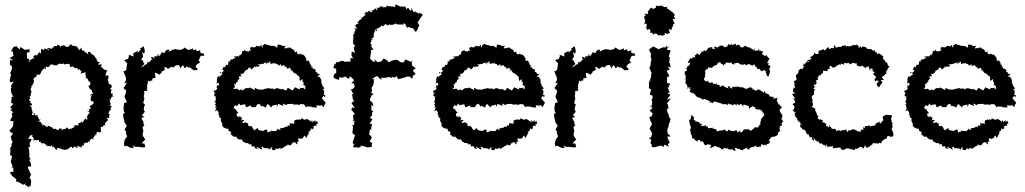

<svg xmlns="http://www.w3.org/2000/svg" viewBox="-20 -671 4699 880"><path d="M111 -388 114 -399 104 -404 103 -428 119 -436 115 -437 116 -445 102 -444 95 -442 73 -456 70 -444 55 -460 51 -458 42 -456 30 -435H39L42 -415L24 -405L41 -395H26L25 -376L34 -367L35 -356L29 -340L25 -335L31 -330L24 -303L28 -293L43 -298L30 -278L34 -267L30 -269V-254L35 -237L42 -228H34L31 -200L41 -195L27 -180L37 -169L26 -171L42 -153L34 -154L36 -134L35 -135L26 -118L42 -114C41 -107 40 -99 39 -92L23 -71L35 -60L40 -61L29 -43L33 -31L32 -29L38 -23L32 -8L34 -5L25 12L28 15L26 41H31L35 45L32 61L29 70L38 91L30 101L40 95L42 115L25 119L35 135L43 141L55 151L53 162L59 161L77 170L86 176L100 169L94 176L105 182L115 189L114 178L120 184L123 160L119 145L114 149L124 124L121 127C117 118 112 108 108 99V92H123L121 76L112 60L121 61L114 47L115 40L113 12L109 6L118 1L115 -15L124 -28L123 -35L109 -34L119 -51H126C121 -59 117 -57 129 -50C134 -61 121 -44 133 -52C123 -42 123 -53 134 -39V-25C138 -34 141 -25 159 -30C157 -20 158 -18 167 -23C169 -11 162 -15 175 -16C177 -6 163 -7 178 -16C178 -11 176 -15 187 -13C183 -13 191 -8 196 -1C201 -5 209 3 213 -2C214 3 211 -7 222 -4C212 -4 227 14 223 -1C226 2 229 2 238 18C235 18 249 6 237 12C253 1 246 12 257 9C270 18 272 20 263 11C279 20 281 15 290 9C275 9 285 4 286 16C298 8 300 4 307 0C308 8 311 1 310 7C315 10 316 6 322 -1C322 2 334 11 337 6C321 -1 333 6 339 -4C341 7 339 -6 356 7C349 -14 361 4 364 -7C360 -2 370 -15 363 -12C358 -15 368 -11 376 -19C383 -13 372 -10 387 -23C391 -17 390 -15 388 -16C386 -27 399 -24 389 -24C404 -40 394 -36 411 -32C401 -40 416 -51 404 -38C421 -55 418 -47 412 -59C429 -45 415 -48 425 -66C435 -66 440 -68 432 -57C440 -67 442 -68 445 -70C440 -66 444 -88 440 -87C446 -88 445 -87 442 -91C459 -83 448 -104 463 -95C459 -107 456 -110 461 -102C462 -103 468 -120 462 -109C476 -119 479 -123 468 -129C480 -134 484 -124 479 -143C481 -142 478 -148 483 -141C485 -153 471 -147 478 -153C486 -169 482 -171 488 -164C493 -174 483 -168 485 -171C492 -184 496 -190 480 -185C495 -194 481 -205 483 -207C488 -212 489 -201 481 -218C494 -210 482 -227 501 -231C499 -226 493 -222 496 -238C498 -233 498 -235 496 -243C491 -241 483 -241 493 -262C499 -258 491 -256 483 -264C495 -266 487 -274 495 -274C490 -276 487 -284 492 -289C484 -277 475 -287 477 -303C480 -305 471 -293 475 -312C477 -303 479 -316 476 -320C477 -322 484 -319 473 -326C466 -323 461 -327 460 -323C468 -326 464 -346 474 -348C459 -351 455 -352 463 -354C463 -354 452 -354 465 -349C459 -349 454 -356 441 -367C451 -373 444 -378 440 -374C451 -366 445 -383 430 -373C429 -383 439 -381 437 -387C427 -382 424 -397 420 -400C427 -394 428 -399 419 -404C422 -405 410 -412 414 -417C413 -408 412 -421 398 -423C407 -423 392 -422 394 -420C406 -421 392 -434 390 -434C387 -431 380 -439 385 -422C372 -425 386 -431 366 -431C374 -434 362 -440 360 -441C367 -437 351 -435 354 -454C344 -439 354 -457 343 -441C341 -443 341 -444 331 -461C324 -447 333 -458 333 -452C325 -466 314 -458 309 -463C316 -466 301 -468 295 -466C303 -468 294 -459 301 -467C297 -451 278 -456 274 -462C272 -469 273 -456 280 -465C270 -459 259 -467 257 -453C254 -469 244 -462 239 -470C244 -467 246 -455 231 -461C234 -457 226 -466 223 -448C225 -451 211 -461 220 -450C215 -445 213 -449 199 -452C192 -441 207 -454 202 -439C199 -449 189 -446 184 -449C179 -439 184 -441 168 -447C167 -434 167 -430 169 -431C170 -426 164 -425 164 -429C163 -437 154 -424 149 -416C146 -419 140 -425 145 -412C140 -427 135 -412 135 -412C140 -415 124 -416 139 -403C125 -405 129 -401 117 -394C115 -392 107 -399 107 -399C113 -397 106 -391 121 -390ZM116 -225C119 -232 124 -236 121 -244C121 -244 126 -251 124 -247C125 -259 125 -244 122 -258C128 -255 111 -260 126 -270C118 -272 126 -276 116 -272C132 -275 131 -292 132 -290C132 -290 138 -284 134 -304C140 -295 130 -308 136 -296C130 -313 134 -315 136 -303C131 -322 150 -314 147 -324C140 -318 152 -318 147 -330C160 -336 150 -335 149 -328C164 -327 166 -331 171 -348C169 -343 173 -338 172 -339C168 -353 181 -349 183 -361C184 -362 181 -357 191 -353C189 -369 183 -367 200 -363C198 -372 203 -355 210 -374C202 -362 215 -367 208 -365C205 -371 212 -379 224 -374C233 -367 223 -368 224 -375C242 -368 233 -370 252 -379C255 -382 256 -374 271 -380C271 -380 276 -375 276 -377C275 -370 283 -381 285 -378C293 -379 302 -379 302 -368C292 -366 299 -377 301 -363C318 -369 312 -367 325 -358C327 -366 318 -373 326 -357C336 -367 338 -349 338 -349C333 -350 340 -346 344 -357C339 -356 355 -343 350 -346C360 -337 350 -345 350 -334C354 -333 367 -340 373 -340C366 -325 380 -320 374 -320C366 -315 384 -308 375 -321C381 -306 377 -306 385 -316C376 -309 391 -293 389 -297C385 -290 388 -292 391 -298C399 -286 391 -276 385 -279C388 -268 393 -265 392 -261C394 -261 399 -266 402 -251C406 -248 394 -258 409 -241C407 -244 395 -240 394 -231C408 -240 401 -230 393 -224C412 -228 393 -226 397 -220C394 -217 394 -205 409 -206V-197C396 -183 390 -191 392 -179C404 -178 396 -189 395 -172C384 -173 384 -167 388 -174C392 -161 384 -150 381 -166C395 -151 387 -156 390 -147C386 -152 384 -151 378 -132C372 -137 373 -143 382 -127C374 -121 377 -117 373 -130C359 -115 367 -117 356 -108C361 -113 349 -110 351 -118C357 -109 358 -114 336 -104C347 -94 347 -103 340 -100C343 -90 323 -103 321 -94C330 -83 323 -86 321 -97C323 -83 305 -83 311 -83C308 -79 299 -84 298 -78C298 -78 285 -85 290 -87C289 -88 282 -85 281 -80C264 -82 271 -73 262 -74C270 -83 253 -84 249 -80C249 -83 254 -69 235 -79V-84C234 -81 230 -74 217 -88C226 -88 222 -80 206 -94C200 -93 195 -91 192 -100C204 -89 197 -87 194 -89C180 -100 181 -101 175 -94C170 -101 185 -109 171 -101C169 -117 161 -110 156 -116C171 -117 152 -120 168 -125C156 -113 162 -133 148 -138C158 -127 153 -123 152 -144C148 -143 143 -136 132 -152C145 -153 147 -141 126 -144C130 -161 133 -155 125 -164C123 -164 133 -167 125 -161C135 -167 120 -168 126 -169C126 -182 119 -189 112 -186C118 -191 128 -183 127 -195C111 -202 123 -202 120 -210C117 -200 108 -221 118 -217C122 -227 118 -217 107 -233Z M903 -425C904 -436 900 -426 898 -429C898 -429 899 -437 897 -441C887 -436 878 -432 880 -445C877 -446 870 -441 864 -440C873 -434 863 -443 862 -451C854 -445 864 -434 860 -445C858 -444 847 -448 851 -444C840 -439 829 -446 844 -441C824 -455 819 -456 823 -451C818 -441 815 -448 801 -441C797 -446 805 -440 797 -444C780 -443 781 -453 777 -439C783 -448 775 -437 776 -445C767 -442 764 -439 752 -433C759 -450 758 -441 757 -443C740 -446 736 -432 736 -432C734 -426 737 -430 718 -429C721 -423 715 -435 727 -431C709 -424 721 -417 708 -415C697 -427 695 -414 710 -426C699 -411 687 -408 700 -408C690 -418 682 -414 690 -399C680 -414 671 -412 674 -406C666 -402 680 -404 678 -399C668 -395 673 -391 659 -384C656 -394 653 -382 655 -376C652 -372 645 -383 655 -376C646 -378 637 -370 645 -367C638 -375 643 -366 627 -363L642 -378L635 -389L638 -391L627 -397L636 -412L631 -432L641 -425L644 -437L639 -459L620 -447L627 -446L611 -428L612 -438L591 -427L592 -412L570 -420L571 -412L566 -401L550 -396L549 -395L563 -381L559 -356V-352L552 -345H545L555 -321L558 -311L557 -303L550 -289L562 -292L546 -267L560 -254L558 -253L555 -238L551 -232L552 -224L558 -211L562 -204L548 -197V-187L546 -178L548 -157L554 -153L544 -149L546 -129L551 -114L548 -115L560 -96L562 -95L557 -88L551 -76L558 -69L557 -60L563 -46L552 -31L548 -13L550 -2L548 0L560 -3L577 6L594 8L587 -5L599 2H616L633 5L646 3L642 -13L629 -14L646 -32L639 -41L632 -56L634 -55L637 -72L633 -88L642 -97L638 -102L637 -113L628 -129L642 -138L632 -140L633 -146L644 -159L639 -167L640 -180L645 -193C646 -190 634 -198 637 -202C642 -214 640 -218 635 -206C642 -212 642 -221 642 -222C637 -226 640 -228 640 -228C636 -234 646 -244 640 -254C655 -252 648 -259 657 -250C647 -257 660 -256 654 -262C644 -262 661 -265 654 -271C657 -289 651 -288 653 -281C659 -287 655 -286 659 -301C670 -296 674 -296 668 -302C682 -300 678 -303 678 -310C674 -312 683 -311 689 -314C695 -308 692 -326 693 -316C692 -316 692 -323 690 -337C694 -338 702 -334 713 -328C711 -338 717 -333 718 -333C724 -349 724 -348 717 -340C718 -346 731 -342 740 -358C733 -343 736 -362 732 -364C743 -364 747 -359 750 -354C753 -357 752 -357 770 -368C760 -357 770 -370 781 -358C769 -369 781 -362 775 -357C780 -375 793 -372 806 -373C794 -372 807 -364 809 -356C810 -373 821 -371 821 -371C823 -353 834 -359 834 -368C848 -355 850 -367 844 -359C851 -367 851 -357 855 -360C864 -349 852 -360 868 -350C865 -342 868 -353 858 -346L866 -349L884 -350L886 -355L876 -365L882 -376L898 -385L890 -393L900 -415L917 -416L912 -428Z M1465 -187 1473 -200 1455 -221 1463 -232C1471 -226 1456 -222 1472 -230C1472 -230 1474 -235 1464 -236C1468 -258 1465 -256 1455 -265C1466 -257 1456 -265 1466 -264C1468 -267 1465 -269 1456 -281C1460 -270 1457 -274 1456 -289C1451 -283 1457 -296 1446 -294C1460 -288 1449 -305 1452 -311C1452 -311 1452 -307 1444 -316C1455 -324 1452 -318 1434 -319C1445 -332 1444 -326 1447 -333C1430 -328 1443 -337 1425 -343C1437 -349 1426 -341 1423 -344C1429 -342 1427 -351 1426 -352C1416 -359 1413 -354 1411 -362C1421 -374 1416 -366 1406 -362C1409 -376 1407 -371 1399 -378C1394 -389 1401 -378 1402 -377C1404 -385 1390 -392 1397 -393H1386C1376 -394 1385 -399 1385 -399C1385 -400 1376 -419 1370 -419C1374 -420 1362 -424 1365 -419C1362 -423 1348 -431 1356 -422C1347 -424 1341 -418 1341 -436C1342 -439 1347 -437 1333 -431C1327 -439 1323 -441 1337 -439C1320 -438 1319 -435 1328 -435C1325 -453 1318 -439 1311 -455C1313 -451 1311 -453 1301 -453C1302 -448 1295 -449 1297 -452C1280 -446 1280 -449 1290 -461C1268 -458 1270 -464 1270 -464C1262 -465 1269 -465 1256 -467C1251 -468 1251 -455 1251 -453C1248 -455 1241 -451 1247 -455C1228 -467 1228 -456 1219 -463C1218 -457 1218 -462 1211 -461C1222 -463 1217 -459 1215 -464C1198 -464 1205 -469 1188 -470C1200 -461 1180 -470 1184 -457C1184 -451 1177 -452 1179 -468C1167 -450 1171 -463 1167 -459C1153 -462 1154 -462 1154 -458C1157 -461 1146 -449 1135 -456C1133 -450 1127 -458 1137 -456C1123 -454 1123 -448 1131 -440C1112 -439 1124 -433 1118 -434C1110 -441 1101 -430 1104 -445C1103 -444 1095 -434 1096 -437C1083 -439 1095 -428 1088 -429C1090 -421 1083 -422 1081 -416C1085 -431 1080 -417 1071 -410C1071 -422 1065 -406 1054 -414C1050 -410 1051 -417 1061 -403C1057 -407 1048 -401 1047 -398C1049 -401 1044 -399 1033 -396C1043 -387 1025 -386 1028 -395C1028 -390 1027 -379 1024 -373C1024 -373 1031 -369 1017 -375C1014 -370 1013 -368 1010 -359C1010 -369 1004 -368 999 -352C1000 -363 996 -345 1007 -350C1000 -336 994 -336 987 -335C986 -346 998 -338 1000 -324C1000 -334 985 -321 984 -316C990 -322 989 -310 981 -323C973 -314 973 -305 975 -297C978 -311 974 -292 971 -286C981 -296 985 -291 983 -280C981 -274 967 -289 977 -268C967 -277 969 -274 975 -266C976 -264 978 -262 960 -254C958 -247 973 -240 962 -240C961 -249 962 -237 962 -237C959 -225 970 -228 973 -233C963 -221 972 -224 968 -212C964 -204 977 -212 962 -204C971 -199 973 -197 963 -192C975 -190 965 -188 968 -176C970 -179 980 -185 969 -173C973 -178 964 -161 966 -160C971 -167 977 -169 981 -156C986 -162 975 -143 988 -150C982 -149 975 -140 985 -144C983 -127 991 -135 995 -125C994 -129 990 -118 992 -129C990 -118 997 -105 1000 -104C996 -104 1008 -99 1000 -102C997 -106 998 -91 1000 -94C1001 -87 1015 -80 1016 -86C1010 -91 1025 -85 1010 -79C1029 -86 1019 -76 1027 -82C1024 -68 1036 -67 1039 -68C1035 -60 1040 -61 1047 -64C1043 -65 1035 -58 1038 -54C1048 -53 1043 -41 1061 -45C1066 -45 1066 -38 1063 -38C1064 -45 1064 -39 1070 -37C1067 -28 1070 -39 1082 -29C1078 -32 1074 -30 1089 -32C1090 -25 1098 -20 1091 -18C1100 -24 1096 -21 1108 -14C1111 -18 1110 -16 1122 -12C1116 -12 1116 -8 1133 -10C1134 -2 1127 -6 1137 1C1145 1 1135 -7 1151 4C1143 6 1144 8 1163 12C1147 -4 1163 2 1166 9C1167 0 1162 9 1183 15C1177 1 1173 9 1185 1C1193 13 1187 2 1186 8C1199 7 1207 10 1214 10C1216 16 1207 17 1220 12C1218 2 1230 6 1228 3C1223 19 1231 16 1239 17C1249 13 1236 3 1258 14C1255 9 1247 17 1264 6C1268 5 1269 12 1260 12C1269 14 1285 3 1287 -4C1279 5 1282 10 1283 2C1295 -6 1305 -8 1293 -2C1296 -7 1300 -12 1305 -5C1305 -1 1324 -12 1317 -14C1328 -19 1319 -15 1330 -20C1340 -15 1333 -13 1344 -9C1343 -22 1334 -21 1353 -22C1350 -17 1347 -22 1347 -38C1357 -34 1366 -33 1366 -41C1366 -31 1367 -36 1373 -46C1378 -52 1379 -50 1382 -38C1390 -45 1386 -52 1395 -47C1384 -52 1390 -49 1396 -60C1389 -71 1402 -73 1395 -60C1396 -73 1408 -71 1403 -83C1412 -81 1414 -71 1419 -91C1408 -85 1416 -92 1424 -96C1422 -85 1419 -103 1431 -92C1430 -106 1426 -113 1425 -105L1437 -102L1434 -116C1434 -119 1425 -106 1421 -120C1432 -119 1423 -107 1421 -116C1411 -116 1423 -120 1412 -110C1413 -123 1405 -123 1409 -112C1408 -113 1388 -126 1388 -126C1392 -125 1374 -123 1369 -121C1383 -132 1372 -117 1358 -133C1368 -131 1352 -114 1354 -124C1345 -126 1343 -114 1344 -124C1331 -120 1326 -121 1329 -103C1312 -110 1317 -99 1307 -109C1310 -99 1307 -93 1310 -92C1307 -96 1296 -101 1299 -92C1289 -88 1297 -79 1297 -89C1284 -94 1283 -85 1283 -85C1272 -88 1270 -78 1263 -86C1266 -68 1270 -75 1260 -77C1251 -80 1257 -76 1254 -83C1248 -69 1236 -64 1244 -70C1240 -73 1225 -66 1222 -75C1230 -74 1213 -68 1223 -68C1210 -69 1208 -63 1206 -64C1203 -80 1208 -76 1198 -77C1184 -72 1186 -67 1185 -71C1173 -73 1168 -73 1165 -76C1165 -76 1160 -82 1161 -87C1161 -83 1154 -81 1147 -74C1140 -73 1141 -91 1142 -79C1132 -89 1145 -80 1136 -88C1128 -97 1137 -94 1119 -92C1128 -86 1113 -98 1118 -99C1118 -107 1114 -107 1114 -105C1106 -115 1101 -107 1091 -107C1092 -118 1102 -119 1099 -121C1091 -122 1088 -121 1084 -117C1094 -136 1088 -126 1075 -144C1085 -128 1071 -132 1081 -135C1063 -136 1064 -139 1066 -154C1066 -149 1073 -153 1073 -153C1059 -170 1057 -168 1068 -175C1049 -163 1064 -176 1052 -173C1050 -180 1051 -175 1057 -189L1067 -185L1076 -197L1082 -187L1085 -190L1103 -193L1108 -179L1130 -188L1131 -180H1152L1158 -191L1168 -196L1179 -181L1180 -187L1198 -178L1203 -189L1207 -195L1224 -178L1227 -186L1249 -192L1248 -180L1256 -195L1279 -185L1276 -197L1292 -189L1297 -194L1324 -195V-190L1327 -192H1347L1353 -189L1356 -194L1373 -193L1383 -179L1387 -183L1411 -182L1406 -180L1433 -178L1430 -188L1450 -187L1453 -190L1464 -179ZM1291 -256 1274 -264 1271 -261 1251 -267 1245 -266 1233 -260 1235 -265H1213L1215 -268L1191 -263L1184 -260L1163 -261L1147 -269L1149 -258L1144 -260L1123 -271V-267H1106L1091 -256L1086 -262L1078 -257L1065 -265L1054 -261V-262C1060 -260 1062 -260 1048 -267C1064 -269 1051 -281 1055 -288C1067 -281 1058 -282 1058 -282C1058 -282 1065 -303 1069 -292C1071 -297 1062 -298 1083 -316C1068 -309 1076 -308 1076 -308C1073 -327 1080 -321 1087 -321C1085 -328 1081 -331 1083 -336C1086 -325 1100 -339 1100 -339C1095 -343 1101 -333 1105 -353C1103 -338 1109 -358 1117 -348C1109 -354 1115 -348 1119 -361C1128 -358 1122 -368 1133 -352C1143 -362 1136 -357 1144 -361C1141 -372 1154 -362 1150 -362C1158 -371 1159 -362 1167 -367C1174 -382 1161 -367 1164 -378C1176 -373 1188 -380 1180 -382C1196 -369 1181 -386 1199 -383C1207 -373 1211 -371 1200 -389C1212 -376 1219 -386 1211 -388C1213 -390 1224 -390 1218 -376C1238 -388 1240 -372 1238 -386C1238 -379 1255 -372 1253 -387C1244 -386 1249 -375 1262 -369C1256 -374 1276 -382 1267 -367C1281 -375 1286 -371 1283 -371C1287 -369 1279 -374 1291 -362C1291 -362 1296 -370 1295 -356C1303 -356 1314 -363 1307 -366C1312 -347 1321 -356 1310 -343C1310 -343 1326 -355 1320 -345C1328 -340 1322 -337 1324 -339C1328 -338 1344 -327 1342 -330V-325C1353 -326 1355 -309 1353 -306C1350 -319 1348 -317 1356 -298C1352 -298 1361 -305 1366 -309C1366 -289 1368 -285 1368 -299C1376 -288 1369 -276 1365 -284C1382 -278 1381 -274 1379 -263C1368 -263 1370 -260 1377 -269L1362 -267L1353 -269L1356 -261L1346 -264L1332 -271L1321 -256L1299 -269C1297 -264 1294 -260 1291 -256Z M1601 -452 1607 -429 1592 -435 1591 -417 1600 -401 1597 -404H1585L1587 -389L1560 -388L1552 -392H1545L1527 -385L1520 -389L1522 -386L1516 -375L1514 -380L1508 -359L1521 -356V-336L1513 -333L1507 -317L1520 -309L1533 -305L1537 -319L1545 -314L1564 -320L1572 -313L1580 -310L1584 -322L1591 -316L1603 -303L1590 -289H1602L1606 -272L1595 -262L1588 -261L1601 -237L1593 -241L1598 -214L1603 -211V-209L1591 -198L1607 -174L1595 -179L1590 -169L1607 -148L1598 -144L1600 -123L1596 -114L1605 -120L1602 -97L1595 -100L1598 -88L1595 -61L1607 -51C1604 -42 1601 -32 1598 -23L1596 -14L1604 -11L1598 2L1600 4L1628 5L1639 -8L1633 7L1640 -3L1669 6L1668 4L1684 2V-9L1686 -16L1674 -22L1684 -40L1683 -44L1672 -55L1676 -80L1682 -72L1681 -82L1685 -102L1674 -105L1687 -123L1675 -133L1686 -142L1685 -154L1691 -161L1682 -166V-191L1692 -183L1687 -201L1676 -210L1675 -216L1684 -235L1693 -238L1681 -247L1686 -257L1682 -267L1690 -280L1694 -297L1692 -312L1682 -306L1688 -312L1708 -323L1719 -312L1729 -305L1727 -316L1735 -314L1749 -315L1763 -318L1778 -314L1776 -319L1791 -315L1796 -323L1806 -308L1828 -314L1844 -319L1847 -323L1848 -319L1859 -320L1869 -309L1873 -324L1885 -332L1873 -346L1877 -353L1886 -358L1869 -370L1866 -392H1875L1871 -390L1863 -388L1838 -398V-400L1831 -385L1812 -386L1815 -387L1800 -397L1785 -396L1768 -389L1761 -385L1756 -393L1739 -403L1727 -389L1710 -386L1695 -401L1700 -388L1690 -389L1676 -403L1677 -407L1681 -437L1680 -442H1692L1681 -459C1686 -467 1680 -469 1676 -475C1688 -477 1676 -489 1685 -487C1685 -489 1695 -501 1680 -489C1681 -497 1698 -501 1692 -502C1694 -498 1693 -508 1693 -519C1702 -519 1687 -528 1704 -527C1699 -527 1701 -520 1697 -538C1709 -525 1715 -526 1701 -544C1702 -533 1718 -546 1710 -541C1721 -541 1720 -552 1717 -546C1729 -547 1730 -558 1725 -558C1736 -545 1736 -558 1741 -547C1733 -565 1750 -550 1743 -563C1746 -559 1762 -555 1758 -553C1762 -556 1770 -570 1766 -554C1767 -560 1774 -554 1791 -561C1794 -567 1796 -571 1794 -562C1806 -555 1812 -563 1819 -555C1811 -568 1813 -560 1823 -558C1839 -561 1826 -554 1830 -565C1845 -557 1847 -547 1834 -557C1845 -552 1838 -548 1850 -542C1844 -545 1852 -541 1848 -550C1853 -544 1869 -545 1863 -541C1870 -546 1870 -540 1878 -540C1864 -542 1877 -540 1880 -531L1886 -524L1898 -544L1893 -539L1902 -554L1893 -571L1897 -572L1908 -590L1917 -601L1912 -598L1917 -601C1915 -612 1913 -604 1906 -611C1905 -614 1901 -618 1902 -604C1901 -609 1905 -613 1899 -607C1895 -616 1886 -615 1881 -611C1889 -614 1888 -622 1878 -616C1873 -616 1876 -616 1865 -636C1866 -619 1865 -621 1859 -624C1859 -624 1866 -623 1858 -624C1847 -642 1853 -636 1842 -628C1842 -638 1831 -644 1843 -644C1827 -643 1838 -634 1827 -641C1821 -642 1809 -640 1813 -642C1813 -641 1796 -651 1794 -651C1787 -635 1793 -639 1783 -639C1782 -648 1778 -635 1768 -645C1775 -641 1756 -640 1770 -643C1754 -640 1745 -651 1751 -641C1753 -632 1739 -644 1730 -634C1737 -632 1730 -637 1735 -641C1714 -645 1717 -632 1721 -635C1714 -631 1700 -643 1710 -629C1710 -623 1706 -622 1703 -632C1692 -633 1697 -620 1680 -622C1688 -626 1688 -630 1685 -612C1686 -621 1666 -613 1676 -624C1662 -618 1664 -607 1661 -620C1664 -616 1655 -615 1648 -607C1645 -612 1662 -608 1651 -599C1638 -597 1654 -593 1637 -590C1637 -588 1637 -587 1628 -594C1637 -585 1631 -590 1639 -587C1631 -577 1630 -585 1622 -571C1615 -566 1616 -570 1628 -560C1627 -566 1610 -559 1609 -558C1616 -557 1617 -557 1606 -553C1621 -537 1620 -539 1601 -542C1607 -539 1617 -533 1599 -521C1613 -525 1611 -519 1613 -524C1600 -521 1599 -506 1597 -509C1605 -499 1595 -498 1599 -495C1601 -506 1599 -488 1600 -489C1589 -491 1605 -479 1600 -485C1598 -472 1592 -478 1608 -460C1606 -457 1603 -455 1601 -452Z M2470 -187 2478 -200 2460 -221 2468 -232C2476 -226 2461 -222 2477 -230C2477 -230 2479 -235 2469 -236C2473 -258 2470 -256 2460 -265C2471 -257 2461 -265 2471 -264C2473 -267 2470 -269 2461 -281C2465 -270 2462 -274 2461 -289C2456 -283 2462 -296 2451 -294C2465 -288 2454 -305 2457 -311C2457 -311 2457 -307 2449 -316C2460 -324 2457 -318 2439 -319C2450 -332 2449 -326 2452 -333C2435 -328 2448 -337 2430 -343C2442 -349 2431 -341 2428 -344C2434 -342 2432 -351 2431 -352C2421 -359 2418 -354 2416 -362C2426 -374 2421 -366 2411 -362C2414 -376 2412 -371 2404 -378C2399 -389 2406 -378 2407 -377C2409 -385 2395 -392 2402 -393H2391C2381 -394 2390 -399 2390 -399C2390 -400 2381 -419 2375 -419C2379 -420 2367 -424 2370 -419C2367 -423 2353 -431 2361 -422C2352 -424 2346 -418 2346 -436C2347 -439 2352 -437 2338 -431C2332 -439 2328 -441 2342 -439C2325 -438 2324 -435 2333 -435C2330 -453 2323 -439 2316 -455C2318 -451 2316 -453 2306 -453C2307 -448 2300 -449 2302 -452C2285 -446 2285 -449 2295 -461C2273 -458 2275 -464 2275 -464C2267 -465 2274 -465 2261 -467C2256 -468 2256 -455 2256 -453C2253 -455 2246 -451 2252 -455C2233 -467 2233 -456 2224 -463C2223 -457 2223 -462 2216 -461C2227 -463 2222 -459 2220 -464C2203 -464 2210 -469 2193 -470C2205 -461 2185 -470 2189 -457C2189 -451 2182 -452 2184 -468C2172 -450 2176 -463 2172 -459C2158 -462 2159 -462 2159 -458C2162 -461 2151 -449 2140 -456C2138 -450 2132 -458 2142 -456C2128 -454 2128 -448 2136 -440C2117 -439 2129 -433 2123 -434C2115 -441 2106 -430 2109 -445C2108 -444 2100 -434 2101 -437C2088 -439 2100 -428 2093 -429C2095 -421 2088 -422 2086 -416C2090 -431 2085 -417 2076 -410C2076 -422 2070 -406 2059 -414C2055 -410 2056 -417 2066 -403C2062 -407 2053 -401 2052 -398C2054 -401 2049 -399 2038 -396C2048 -387 2030 -386 2033 -395C2033 -390 2032 -379 2029 -373C2029 -373 2036 -369 2022 -375C2019 -370 2018 -368 2015 -359C2015 -369 2009 -368 2004 -352C2005 -363 2001 -345 2012 -350C2005 -336 1999 -336 1992 -335C1991 -346 2003 -338 2005 -324C2005 -334 1990 -321 1989 -316C1995 -322 1994 -310 1986 -323C1978 -314 1978 -305 1980 -297C1983 -311 1979 -292 1976 -286C1986 -296 1990 -291 1988 -280C1986 -274 1972 -289 1982 -268C1972 -277 1974 -274 1980 -266C1981 -264 1983 -262 1965 -254C1963 -247 1978 -240 1967 -240C1966 -249 1967 -237 1967 -237C1964 -225 1975 -228 1978 -233C1968 -221 1977 -224 1973 -212C1969 -204 1982 -212 1967 -204C1976 -199 1978 -197 1968 -192C1980 -190 1970 -188 1973 -176C1975 -179 1985 -185 1974 -173C1978 -178 1969 -161 1971 -160C1976 -167 1982 -169 1986 -156C1991 -162 1980 -143 1993 -150C1987 -149 1980 -140 1990 -144C1988 -127 1996 -135 2000 -125C1999 -129 1995 -118 1997 -129C1995 -118 2002 -105 2005 -104C2001 -104 2013 -99 2005 -102C2002 -106 2003 -91 2005 -94C2006 -87 2020 -80 2021 -86C2015 -91 2030 -85 2015 -79C2034 -86 2024 -76 2032 -82C2029 -68 2041 -67 2044 -68C2040 -60 2045 -61 2052 -64C2048 -65 2040 -58 2043 -54C2053 -53 2048 -41 2066 -45C2071 -45 2071 -38 2068 -38C2069 -45 2069 -39 2075 -37C2072 -28 2075 -39 2087 -29C2083 -32 2079 -30 2094 -32C2095 -25 2103 -20 2096 -18C2105 -24 2101 -21 2113 -14C2116 -18 2115 -16 2127 -12C2121 -12 2121 -8 2138 -10C2139 -2 2132 -6 2142 1C2150 1 2140 -7 2156 4C2148 6 2149 8 2168 12C2152 -4 2168 2 2171 9C2172 0 2167 9 2188 15C2182 1 2178 9 2190 1C2198 13 2192 2 2191 8C2204 7 2212 10 2219 10C2221 16 2212 17 2225 12C2223 2 2235 6 2233 3C2228 19 2236 16 2244 17C2254 13 2241 3 2263 14C2260 9 2252 17 2269 6C2273 5 2274 12 2265 12C2274 14 2290 3 2292 -4C2284 5 2287 10 2288 2C2300 -6 2310 -8 2298 -2C2301 -7 2305 -12 2310 -5C2310 -1 2329 -12 2322 -14C2333 -19 2324 -15 2335 -20C2345 -15 2338 -13 2349 -9C2348 -22 2339 -21 2358 -22C2355 -17 2352 -22 2352 -38C2362 -34 2371 -33 2371 -41C2371 -31 2372 -36 2378 -46C2383 -52 2384 -50 2387 -38C2395 -45 2391 -52 2400 -47C2389 -52 2395 -49 2401 -60C2394 -71 2407 -73 2400 -60C2401 -73 2413 -71 2408 -83C2417 -81 2419 -71 2424 -91C2413 -85 2421 -92 2429 -96C2427 -85 2424 -103 2436 -92C2435 -106 2431 -113 2430 -105L2442 -102L2439 -116C2439 -119 2430 -106 2426 -120C2437 -119 2428 -107 2426 -116C2416 -116 2428 -120 2417 -110C2418 -123 2410 -123 2414 -112C2413 -113 2393 -126 2393 -126C2397 -125 2379 -123 2374 -121C2388 -132 2377 -117 2363 -133C2373 -131 2357 -114 2359 -124C2350 -126 2348 -114 2349 -124C2336 -120 2331 -121 2334 -103C2317 -110 2322 -99 2312 -109C2315 -99 2312 -93 2315 -92C2312 -96 2301 -101 2304 -92C2294 -88 2302 -79 2302 -89C2289 -94 2288 -85 2288 -85C2277 -88 2275 -78 2268 -86C2271 -68 2275 -75 2265 -77C2256 -80 2262 -76 2259 -83C2253 -69 2241 -64 2249 -70C2245 -73 2230 -66 2227 -75C2235 -74 2218 -68 2228 -68C2215 -69 2213 -63 2211 -64C2208 -80 2213 -76 2203 -77C2189 -72 2191 -67 2190 -71C2178 -73 2173 -73 2170 -76C2170 -76 2165 -82 2166 -87C2166 -83 2159 -81 2152 -74C2145 -73 2146 -91 2147 -79C2137 -89 2150 -80 2141 -88C2133 -97 2142 -94 2124 -92C2133 -86 2118 -98 2123 -99C2123 -107 2119 -107 2119 -105C2111 -115 2106 -107 2096 -107C2097 -118 2107 -119 2104 -121C2096 -122 2093 -121 2089 -117C2099 -136 2093 -126 2080 -144C2090 -128 2076 -132 2086 -135C2068 -136 2069 -139 2071 -154C2071 -149 2078 -153 2078 -153C2064 -170 2062 -168 2073 -175C2054 -163 2069 -176 2057 -173C2055 -180 2056 -175 2062 -189L2072 -185L2081 -197L2087 -187L2090 -190L2108 -193L2113 -179L2135 -188L2136 -180H2157L2163 -191L2173 -196L2184 -181L2185 -187L2203 -178L2208 -189L2212 -195L2229 -178L2232 -186L2254 -192L2253 -180L2261 -195L2284 -185L2281 -197L2297 -189L2302 -194L2329 -195V-190L2332 -192H2352L2358 -189L2361 -194L2378 -193L2388 -179L2392 -183L2416 -182L2411 -180L2438 -178L2435 -188L2455 -187L2458 -190L2469 -179ZM2296 -256 2279 -264 2276 -261 2256 -267 2250 -266 2238 -260 2240 -265H2218L2220 -268L2196 -263L2189 -260L2168 -261L2152 -269L2154 -258L2149 -260L2128 -271V-267H2111L2096 -256L2091 -262L2083 -257L2070 -265L2059 -261V-262C2065 -260 2067 -260 2053 -267C2069 -269 2056 -281 2060 -288C2072 -281 2063 -282 2063 -282C2063 -282 2070 -303 2074 -292C2076 -297 2067 -298 2088 -316C2073 -309 2081 -308 2081 -308C2078 -327 2085 -321 2092 -321C2090 -328 2086 -331 2088 -336C2091 -325 2105 -339 2105 -339C2100 -343 2106 -333 2110 -353C2108 -338 2114 -358 2122 -348C2114 -354 2120 -348 2124 -361C2133 -358 2127 -368 2138 -352C2148 -362 2141 -357 2149 -361C2146 -372 2159 -362 2155 -362C2163 -371 2164 -362 2172 -367C2179 -382 2166 -367 2169 -378C2181 -373 2193 -380 2185 -382C2201 -369 2186 -386 2204 -383C2212 -373 2216 -371 2205 -389C2217 -376 2224 -386 2216 -388C2218 -390 2229 -390 2223 -376C2243 -388 2245 -372 2243 -386C2243 -379 2260 -372 2258 -387C2249 -386 2254 -375 2267 -369C2261 -374 2281 -382 2272 -367C2286 -375 2291 -371 2288 -371C2292 -369 2284 -374 2296 -362C2296 -362 2301 -370 2300 -356C2308 -356 2319 -363 2312 -366C2317 -347 2326 -356 2315 -343C2315 -343 2331 -355 2325 -345C2333 -340 2327 -337 2329 -339C2333 -338 2349 -327 2347 -330V-325C2358 -326 2360 -309 2358 -306C2355 -319 2353 -317 2361 -298C2357 -298 2366 -305 2371 -309C2371 -289 2373 -285 2373 -299C2381 -288 2374 -276 2370 -284C2387 -278 2386 -274 2384 -263C2373 -263 2375 -260 2382 -269L2367 -267L2358 -269L2361 -261L2351 -264L2337 -271L2326 -256L2304 -269C2302 -264 2299 -260 2296 -256Z M2878 -425C2879 -436 2875 -426 2873 -429C2873 -429 2874 -437 2872 -441C2862 -436 2853 -432 2855 -445C2852 -446 2845 -441 2839 -440C2848 -434 2838 -443 2837 -451C2829 -445 2839 -434 2835 -445C2833 -444 2822 -448 2826 -444C2815 -439 2804 -446 2819 -441C2799 -455 2794 -456 2798 -451C2793 -441 2790 -448 2776 -441C2772 -446 2780 -440 2772 -444C2755 -443 2756 -453 2752 -439C2758 -448 2750 -437 2751 -445C2742 -442 2739 -439 2727 -433C2734 -450 2733 -441 2732 -443C2715 -446 2711 -432 2711 -432C2709 -426 2712 -430 2693 -429C2696 -423 2690 -435 2702 -431C2684 -424 2696 -417 2683 -415C2672 -427 2670 -414 2685 -426C2674 -411 2662 -408 2675 -408C2665 -418 2657 -414 2665 -399C2655 -414 2646 -412 2649 -406C2641 -402 2655 -404 2653 -399C2643 -395 2648 -391 2634 -384C2631 -394 2628 -382 2630 -376C2627 -372 2620 -383 2630 -376C2621 -378 2612 -370 2620 -367C2613 -375 2618 -366 2602 -363L2617 -378L2610 -389L2613 -391L2602 -397L2611 -412L2606 -432L2616 -425L2619 -437L2614 -459L2595 -447L2602 -446L2586 -428L2587 -438L2566 -427L2567 -412L2545 -420L2546 -412L2541 -401L2525 -396L2524 -395L2538 -381L2534 -356V-352L2527 -345H2520L2530 -321L2533 -311L2532 -303L2525 -289L2537 -292L2521 -267L2535 -254L2533 -253L2530 -238L2526 -232L2527 -224L2533 -211L2537 -204L2523 -197V-187L2521 -178L2523 -157L2529 -153L2519 -149L2521 -129L2526 -114L2523 -115L2535 -96L2537 -95L2532 -88L2526 -76L2533 -69L2532 -60L2538 -46L2527 -31L2523 -13L2525 -2L2523 0L2535 -3L2552 6L2569 8L2562 -5L2574 2H2591L2608 5L2621 3L2617 -13L2604 -14L2621 -32L2614 -41L2607 -56L2609 -55L2612 -72L2608 -88L2617 -97L2613 -102L2612 -113L2603 -129L2617 -138L2607 -140L2608 -146L2619 -159L2614 -167L2615 -180L2620 -193C2621 -190 2609 -198 2612 -202C2617 -214 2615 -218 2610 -206C2617 -212 2617 -221 2617 -222C2612 -226 2615 -228 2615 -228C2611 -234 2621 -244 2615 -254C2630 -252 2623 -259 2632 -250C2622 -257 2635 -256 2629 -262C2619 -262 2636 -265 2629 -271C2632 -289 2626 -288 2628 -281C2634 -287 2630 -286 2634 -301C2645 -296 2649 -296 2643 -302C2657 -300 2653 -303 2653 -310C2649 -312 2658 -311 2664 -314C2670 -308 2667 -326 2668 -316C2667 -316 2667 -323 2665 -337C2669 -338 2677 -334 2688 -328C2686 -338 2692 -333 2693 -333C2699 -349 2699 -348 2692 -340C2693 -346 2706 -342 2715 -358C2708 -343 2711 -362 2707 -364C2718 -364 2722 -359 2725 -354C2728 -357 2727 -357 2745 -368C2735 -357 2745 -370 2756 -358C2744 -369 2756 -362 2750 -357C2755 -375 2768 -372 2781 -373C2769 -372 2782 -364 2784 -356C2785 -373 2796 -371 2796 -371C2798 -353 2809 -359 2809 -368C2823 -355 2825 -367 2819 -359C2826 -367 2826 -357 2830 -360C2839 -349 2827 -360 2843 -350C2840 -342 2843 -353 2833 -346L2841 -349L2859 -350L2861 -355L2851 -365L2857 -376L2873 -385L2865 -393L2875 -415L2892 -416L2887 -428Z M3003 -512C3002 -507 3005 -515 3013 -507C3024 -510 3027 -510 3028 -517C3025 -518 3024 -521 3029 -520C3040 -512 3040 -517 3052 -521C3044 -528 3053 -520 3044 -539C3062 -529 3058 -536 3058 -539C3065 -549 3054 -546 3069 -554C3057 -541 3060 -545 3065 -557C3063 -560 3071 -563 3073 -562C3067 -568 3067 -577 3063 -584C3077 -582 3079 -591 3060 -598C3070 -585 3068 -594 3073 -606C3057 -611 3070 -606 3067 -600C3071 -614 3062 -610 3062 -617C3053 -619 3053 -619 3058 -623C3052 -619 3042 -630 3042 -632C3030 -627 3041 -634 3037 -644C3037 -634 3029 -641 3021 -638C3031 -636 3020 -641 3007 -647C3007 -647 3006 -641 2997 -643C3009 -648 3005 -642 2983 -645C2990 -644 2989 -637 2980 -632C2980 -634 2981 -629 2964 -632C2963 -634 2969 -625 2969 -635C2959 -638 2952 -623 2962 -622C2961 -631 2947 -625 2949 -608C2948 -610 2961 -602 2935 -609C2934 -602 2946 -600 2946 -600C2933 -605 2928 -588 2937 -582C2932 -576 2942 -585 2934 -579C2941 -579 2934 -566 2932 -559C2947 -571 2947 -550 2941 -557C2950 -561 2937 -541 2943 -538C2946 -541 2942 -549 2948 -532C2953 -542 2953 -534 2956 -538C2960 -530 2966 -532 2956 -517C2959 -527 2979 -519 2969 -511C2971 -514 2987 -516 2981 -522C2986 -523 2983 -505 2990 -518C2990 -518 2997 -507 3001 -507ZM2966 -399 2963 -387 2961 -370V-369L2956 -360L2966 -337L2965 -329L2962 -311L2957 -301L2967 -293L2954 -300L2955 -282L2954 -266C2959 -266 2961 -262 2964 -260L2958 -238L2971 -232V-221L2965 -211L2970 -207L2966 -183L2954 -187L2971 -177L2958 -164L2972 -150L2965 -137L2956 -134L2960 -120L2967 -107L2968 -101L2959 -86L2957 -80L2963 -72L2969 -58L2964 -42L2954 -38L2964 -31L2965 -29L2961 -16L2969 -5L2965 2L2980 4L2990 1L3010 -4L3020 3V2L3026 -8L3046 1L3041 -10L3050 -18L3040 -37L3039 -45L3054 -46L3039 -61V-72L3038 -76L3044 -91L3047 -108L3052 -112L3050 -119L3054 -123L3044 -141L3046 -145L3041 -151L3036 -169L3044 -175L3040 -194L3036 -195L3055 -220L3037 -214L3053 -237L3039 -244L3050 -248L3040 -269L3047 -272L3045 -278L3053 -286L3037 -292L3038 -320L3041 -318L3048 -324L3035 -346L3050 -353L3039 -367L3054 -361L3050 -382L3047 -384L3050 -406L3055 -403L3045 -411L3054 -441L3037 -442L3042 -459L3045 -451L3035 -461L3031 -454H3018L2995 -444L3002 -443L2976 -458L2969 -455L2956 -445V-440L2964 -424L2962 -414C2962 -408 2964 -403 2966 -399Z M3155 -49C3148 -55 3151 -43 3155 -34C3155 -34 3168 -41 3160 -41C3163 -26 3168 -29 3177 -22C3175 -34 3193 -28 3184 -29C3193 -29 3190 -14 3192 -23C3197 -23 3206 -20 3201 -24C3207 -17 3203 -7 3216 -5C3216 -5 3215 -6 3217 -7C3233 -11 3218 -10 3234 -8C3241 -3 3243 -9 3233 7C3243 7 3254 0 3255 -1C3257 -6 3255 -1 3261 -1C3268 5 3276 2 3263 1C3267 2 3283 5 3285 11C3276 14 3295 12 3300 13C3298 10 3291 13 3300 6C3312 15 3317 3 3315 9C3316 15 3325 12 3321 13C3321 13 3334 18 3337 10C3337 10 3334 19 3352 20C3347 2 3343 7 3357 8C3361 19 3364 3 3372 15C3384 18 3383 17 3382 19C3383 15 3404 5 3404 5C3404 10 3404 11 3412 15C3415 8 3431 -4 3434 6C3435 -5 3436 3 3446 -4C3446 10 3449 -5 3445 3C3465 3 3461 -2 3465 3C3474 -11 3462 -14 3482 -5C3486 -4 3481 -15 3493 -3C3493 -11 3498 -13 3495 -11C3502 -13 3498 -11 3507 -14C3508 -20 3510 -31 3503 -23C3507 -34 3507 -31 3509 -35C3509 -35 3513 -41 3517 -43C3532 -48 3531 -41 3536 -46C3527 -40 3533 -41 3532 -47C3541 -48 3544 -54 3545 -54C3547 -56 3547 -61 3545 -69C3541 -58 3552 -66 3553 -72C3555 -65 3560 -68 3552 -83C3556 -82 3564 -92 3551 -85C3562 -100 3549 -94 3566 -94C3563 -93 3562 -110 3561 -101C3567 -110 3561 -111 3572 -115C3560 -116 3569 -125 3571 -113C3570 -118 3559 -127 3556 -132C3567 -122 3570 -135 3562 -128C3569 -132 3562 -141 3567 -144C3557 -149 3556 -162 3553 -165C3553 -165 3565 -173 3550 -166C3565 -178 3566 -181 3559 -185C3550 -185 3558 -195 3547 -192C3544 -185 3557 -195 3537 -204C3543 -193 3550 -197 3541 -207C3540 -211 3544 -213 3542 -223C3524 -217 3537 -225 3527 -217C3521 -214 3532 -234 3522 -226C3512 -232 3514 -225 3504 -231C3515 -241 3511 -234 3503 -234C3507 -236 3504 -237 3500 -240C3500 -244 3489 -235 3486 -253C3484 -255 3479 -244 3480 -244C3477 -250 3469 -256 3460 -255C3473 -254 3461 -261 3468 -259C3460 -262 3447 -255 3456 -266C3445 -250 3443 -256 3431 -260C3438 -270 3442 -257 3426 -260C3436 -255 3427 -260 3429 -267C3422 -271 3404 -274 3417 -271C3400 -259 3393 -269 3404 -263C3387 -265 3398 -268 3385 -270C3385 -270 3373 -263 3384 -269C3378 -277 3370 -266 3372 -271C3369 -274 3350 -276 3352 -271V-274C3343 -272 3332 -274 3335 -266C3335 -263 3325 -268 3324 -275C3313 -277 3314 -276 3320 -265C3302 -274 3299 -270 3294 -282C3298 -281 3292 -279 3288 -277C3282 -284 3293 -269 3275 -275C3282 -276 3283 -281 3279 -279C3269 -289 3259 -273 3268 -289C3266 -293 3255 -276 3261 -286C3239 -288 3243 -292 3248 -282C3248 -297 3244 -293 3240 -293C3223 -287 3232 -295 3226 -299C3220 -301 3226 -308 3221 -297C3206 -298 3203 -314 3211 -316C3206 -313 3209 -315 3213 -319C3207 -321 3215 -334 3212 -340C3215 -331 3218 -343 3203 -338C3220 -333 3210 -352 3207 -342C3214 -350 3220 -354 3217 -354C3225 -352 3225 -358 3224 -359C3230 -369 3222 -359 3240 -361C3244 -355 3246 -366 3252 -370C3239 -379 3257 -364 3245 -363C3254 -376 3267 -366 3270 -383C3265 -369 3264 -385 3281 -386C3287 -372 3288 -383 3297 -371C3299 -370 3301 -381 3296 -383C3305 -372 3305 -374 3306 -384C3326 -383 3327 -382 3334 -386C3334 -386 3330 -373 3349 -377C3339 -385 3346 -385 3350 -380C3356 -389 3373 -376 3364 -384C3374 -370 3385 -378 3393 -372C3384 -379 3388 -379 3401 -374C3405 -376 3408 -376 3396 -374C3407 -368 3408 -379 3408 -379C3424 -374 3430 -365 3435 -376C3437 -378 3436 -374 3437 -377C3442 -364 3443 -362 3448 -370C3443 -360 3455 -364 3444 -368C3451 -352 3457 -354 3452 -354C3463 -359 3466 -348 3468 -346C3459 -348 3474 -342 3472 -346C3482 -351 3473 -338 3481 -351C3492 -343 3491 -344 3490 -338C3484 -343 3497 -333 3493 -325L3502 -320L3510 -343L3505 -355L3512 -366L3499 -376L3506 -380L3496 -382L3508 -405C3511 -398 3502 -403 3492 -419C3491 -411 3487 -415 3503 -425C3489 -416 3486 -411 3482 -417C3486 -418 3473 -418 3472 -427C3479 -429 3482 -437 3461 -439C3466 -438 3463 -430 3463 -437C3453 -444 3455 -447 3462 -447C3455 -437 3437 -434 3435 -448C3444 -446 3438 -446 3440 -439C3429 -440 3426 -453 3422 -447C3425 -448 3408 -460 3408 -451C3415 -456 3403 -454 3397 -461C3390 -466 3402 -447 3395 -461C3381 -452 3384 -453 3384 -453C3369 -456 3371 -458 3372 -465C3372 -460 3368 -467 3361 -466C3351 -464 3357 -452 3352 -470C3338 -471 3341 -454 3333 -471C3330 -460 3322 -468 3318 -469C3321 -466 3307 -459 3319 -458C3309 -459 3303 -455 3301 -453C3291 -470 3281 -457 3281 -463C3281 -468 3277 -453 3267 -454C3261 -451 3260 -464 3256 -456C3249 -453 3255 -454 3257 -445C3238 -452 3240 -445 3246 -455C3223 -455 3220 -441 3228 -454C3224 -453 3228 -450 3213 -435C3208 -451 3215 -436 3204 -439C3205 -435 3204 -430 3190 -438C3201 -428 3194 -431 3188 -424C3193 -418 3179 -419 3176 -427C3172 -428 3174 -417 3164 -418C3166 -413 3164 -417 3167 -406C3168 -409 3162 -405 3150 -414C3165 -407 3145 -395 3141 -408C3157 -399 3141 -402 3141 -402C3144 -399 3134 -395 3132 -380C3137 -389 3133 -376 3142 -386C3144 -371 3136 -369 3127 -365C3127 -365 3138 -362 3136 -370C3123 -353 3119 -357 3125 -357C3125 -360 3114 -345 3128 -358C3132 -337 3113 -351 3119 -335C3119 -335 3125 -330 3113 -330C3121 -331 3118 -323 3121 -329C3123 -326 3125 -313 3118 -303C3112 -304 3127 -312 3124 -303C3118 -290 3124 -298 3122 -296C3116 -287 3134 -284 3129 -276C3129 -276 3137 -269 3129 -264C3125 -273 3137 -266 3146 -273C3131 -253 3130 -262 3146 -265C3139 -248 3142 -253 3139 -252C3156 -240 3162 -242 3158 -253C3150 -250 3168 -231 3169 -238C3169 -225 3171 -227 3165 -238C3179 -220 3180 -224 3176 -229C3174 -227 3180 -217 3178 -227C3188 -222 3196 -216 3190 -225C3196 -213 3206 -213 3210 -220C3209 -207 3207 -212 3210 -217C3226 -210 3221 -212 3230 -209C3235 -202 3239 -217 3232 -200C3233 -197 3242 -208 3244 -197C3259 -213 3262 -209 3253 -207C3254 -206 3273 -197 3265 -211C3267 -194 3282 -202 3270 -202C3278 -201 3289 -190 3288 -205C3282 -190 3301 -192 3302 -195C3298 -192 3311 -197 3314 -187C3318 -205 3317 -197 3325 -188C3318 -193 3326 -199 3338 -187C3338 -202 3335 -201 3340 -186C3338 -196 3353 -196 3360 -183C3354 -199 3351 -200 3363 -190C3355 -197 3378 -184 3370 -192C3380 -199 3376 -191 3390 -180C3383 -194 3383 -184 3386 -189C3387 -194 3403 -189 3410 -185C3408 -187 3420 -183 3408 -174C3414 -181 3412 -174 3413 -173C3433 -188 3435 -187 3433 -182C3434 -177 3441 -183 3443 -176C3441 -172 3442 -166 3456 -173C3444 -183 3464 -178 3448 -174C3456 -161 3469 -175 3463 -169C3469 -163 3474 -166 3473 -159C3481 -158 3471 -143 3479 -155C3485 -151 3479 -143 3484 -146C3482 -137 3474 -136 3467 -123C3471 -119 3479 -124 3469 -125C3466 -112 3467 -108 3463 -121C3469 -106 3459 -103 3471 -97C3470 -108 3466 -111 3462 -94C3452 -90 3453 -90 3466 -103C3461 -87 3446 -85 3442 -81C3452 -80 3447 -91 3450 -87C3441 -91 3432 -83 3438 -86C3439 -83 3425 -78 3428 -74C3419 -70 3407 -78 3409 -84C3407 -82 3410 -71 3392 -81C3393 -68 3395 -70 3390 -78C3378 -64 3386 -69 3376 -63C3368 -77 3364 -70 3364 -61C3366 -61 3355 -70 3356 -76C3337 -64 3342 -74 3342 -68C3339 -73 3332 -67 3320 -77C3311 -64 3312 -70 3304 -74C3305 -73 3301 -71 3305 -76C3301 -81 3295 -71 3283 -73H3280C3273 -71 3271 -70 3264 -68C3270 -79 3252 -81 3260 -79C3252 -80 3256 -80 3243 -84C3252 -90 3247 -79 3248 -84C3235 -87 3233 -81 3222 -84C3233 -78 3226 -82 3219 -98C3221 -82 3224 -97 3215 -89C3215 -103 3216 -100 3206 -92C3203 -99 3191 -90 3191 -95C3203 -102 3195 -105 3180 -107C3185 -107 3189 -108 3187 -107C3186 -112 3174 -115 3165 -114C3170 -114 3167 -120 3165 -120C3156 -119 3162 -126 3160 -127C3164 -139 3145 -146 3139 -143H3148L3147 -130L3143 -121L3138 -123L3141 -106L3147 -84L3140 -73L3144 -74L3147 -55L3159 -41Z M4009 -270 4014 -279 4025 -294 4016 -304H4032L4021 -317L4031 -324L4044 -337L4040 -340L4055 -365L4062 -363C4042 -372 4053 -375 4044 -384C4053 -375 4044 -387 4039 -387C4030 -401 4030 -400 4036 -394C4022 -407 4027 -402 4029 -414C4016 -413 4022 -414 4025 -418C4010 -421 4018 -428 4007 -421C4013 -425 4013 -434 3998 -420C4005 -425 3991 -430 4002 -432C3996 -433 3991 -426 3991 -438C3978 -445 3987 -432 3981 -441C3977 -436 3970 -451 3976 -446C3963 -446 3963 -447 3955 -447C3948 -458 3943 -457 3947 -446C3952 -458 3945 -455 3931 -458C3932 -447 3928 -448 3928 -455C3920 -463 3919 -451 3915 -449C3915 -468 3914 -455 3918 -458C3905 -467 3908 -466 3909 -467C3888 -458 3886 -470 3898 -470C3892 -468 3890 -471 3887 -460C3875 -466 3883 -455 3869 -459C3862 -465 3859 -452 3862 -453C3856 -471 3847 -458 3854 -464C3848 -458 3836 -466 3843 -454C3846 -466 3843 -464 3836 -457C3835 -452 3822 -463 3814 -450C3811 -460 3813 -459 3810 -453C3808 -467 3802 -466 3802 -454C3804 -446 3792 -453 3787 -450C3784 -443 3790 -443 3774 -452C3781 -455 3780 -442 3778 -457C3760 -441 3758 -439 3770 -439C3749 -440 3765 -443 3752 -445C3742 -441 3752 -444 3736 -439C3740 -441 3739 -424 3742 -440C3723 -439 3735 -424 3731 -424C3716 -421 3713 -427 3714 -430C3708 -430 3716 -421 3702 -414C3708 -406 3714 -419 3693 -410C3694 -405 3705 -398 3692 -398C3694 -396 3698 -400 3678 -395C3695 -386 3692 -385 3677 -390C3674 -398 3679 -390 3675 -385C3663 -374 3671 -370 3665 -382C3664 -373 3654 -364 3667 -369C3665 -361 3663 -368 3657 -353C3647 -364 3658 -346 3648 -357C3643 -354 3652 -354 3640 -349C3639 -336 3641 -342 3633 -328C3641 -336 3630 -321 3635 -334C3627 -328 3625 -318 3633 -310C3628 -315 3634 -315 3628 -298C3631 -305 3635 -308 3617 -297C3625 -293 3622 -280 3618 -278C3626 -280 3632 -282 3621 -278C3626 -273 3622 -261 3618 -270C3614 -254 3610 -251 3628 -242C3615 -248 3614 -233 3608 -242C3614 -235 3611 -237 3627 -216C3610 -228 3615 -213 3625 -212C3614 -212 3627 -207 3624 -200C3610 -195 3619 -196 3612 -190C3611 -193 3626 -183 3615 -191C3626 -180 3621 -174 3613 -162C3620 -158 3620 -171 3620 -154C3629 -165 3628 -156 3624 -152C3618 -138 3624 -151 3626 -135C3632 -132 3640 -125 3629 -123C3636 -128 3641 -124 3631 -122C3646 -118 3631 -107 3641 -121C3634 -111 3646 -112 3646 -112C3655 -101 3645 -104 3647 -100C3659 -102 3657 -92 3646 -99C3649 -77 3663 -87 3655 -79C3672 -74 3664 -81 3656 -80C3675 -72 3668 -76 3677 -60C3679 -59 3670 -65 3680 -55C3684 -53 3686 -58 3688 -62C3678 -58 3697 -41 3689 -40C3704 -44 3689 -48 3704 -39C3698 -30 3698 -40 3709 -26C3718 -38 3703 -31 3709 -38C3718 -34 3721 -16 3723 -29C3734 -22 3721 -16 3723 -27C3736 -25 3734 -8 3743 -14C3745 -17 3745 -11 3756 -6C3757 -12 3765 2 3761 -6C3762 1 3766 6 3768 -11C3772 4 3776 6 3774 4C3777 -2 3786 3 3800 -2C3790 12 3803 9 3811 6C3805 6 3812 11 3807 8C3821 4 3831 8 3830 3C3832 10 3839 19 3846 16C3852 10 3849 15 3852 13C3849 21 3863 3 3858 9C3875 11 3870 7 3884 17C3874 14 3892 6 3885 18C3883 7 3897 19 3891 18C3900 19 3900 4 3903 11C3919 13 3908 3 3917 8C3916 1 3929 -2 3937 11C3931 14 3946 3 3943 -6C3954 5 3952 3 3943 2C3955 8 3962 7 3956 1C3965 7 3964 -2 3980 -10C3971 -13 3976 -7 3984 -16C3993 -12 3996 -14 3995 -13C3998 -17 3993 -18 4006 -10C4001 -13 4017 -23 4015 -11C4004 -28 4008 -14 4015 -14C4025 -20 4026 -25 4018 -22C4034 -31 4036 -37 4039 -35C4033 -36 4047 -30 4045 -44C4053 -43 4040 -46 4044 -45C4054 -50 4060 -47 4064 -41C4063 -46 4070 -49 4074 -43C4061 -42 4080 -46 4074 -60L4071 -71L4066 -78L4072 -92L4067 -103L4074 -101L4068 -109L4064 -129L4070 -141L4063 -143L4041 -145L4030 -139L4025 -135C4030 -119 4028 -124 4028 -118C4020 -116 4023 -111 4016 -105C4010 -109 4007 -108 4016 -116C3993 -105 4000 -106 3990 -99C3999 -96 3982 -93 3998 -109C3992 -92 3981 -94 3971 -94C3971 -94 3971 -84 3965 -95C3977 -100 3965 -96 3954 -93C3963 -88 3957 -95 3944 -93C3943 -77 3954 -76 3935 -91C3944 -89 3929 -85 3940 -78C3922 -74 3922 -79 3928 -68C3921 -67 3905 -71 3910 -67C3914 -69 3903 -76 3890 -79C3904 -65 3901 -79 3883 -78C3881 -72 3875 -71 3870 -76C3866 -63 3865 -63 3857 -79C3864 -82 3848 -79 3857 -71C3843 -82 3845 -68 3844 -76C3830 -68 3823 -65 3837 -82C3830 -69 3822 -75 3820 -72C3822 -87 3820 -69 3814 -69C3813 -85 3793 -83 3795 -73C3804 -86 3783 -79 3790 -88C3780 -94 3786 -92 3778 -100C3784 -84 3780 -85 3770 -94C3759 -89 3775 -107 3762 -105C3766 -96 3759 -109 3759 -109C3759 -112 3752 -111 3748 -107C3754 -122 3753 -119 3739 -124C3741 -124 3733 -123 3743 -120C3725 -127 3726 -131 3731 -139C3737 -141 3727 -134 3732 -138C3724 -140 3726 -150 3718 -155C3712 -157 3734 -136 3715 -167C3724 -173 3708 -176 3704 -180C3703 -184 3707 -171 3702 -184C3707 -194 3708 -180 3706 -189C3706 -196 3708 -198 3700 -207C3705 -199 3699 -215 3708 -208C3696 -223 3702 -222 3701 -230C3710 -239 3703 -229 3698 -230C3712 -235 3712 -240 3710 -247C3711 -255 3715 -261 3716 -262C3699 -263 3714 -267 3719 -277C3712 -274 3702 -268 3711 -271C3708 -280 3714 -290 3719 -281C3719 -290 3728 -290 3720 -298C3717 -302 3732 -307 3716 -299C3725 -307 3735 -302 3726 -315C3722 -314 3739 -322 3729 -313C3728 -321 3738 -333 3742 -320C3736 -326 3749 -341 3741 -328C3756 -343 3751 -330 3753 -350C3752 -348 3758 -344 3754 -348C3757 -344 3764 -348 3777 -344C3769 -350 3769 -354 3786 -357C3778 -361 3781 -365 3786 -369C3791 -371 3797 -358 3794 -362C3802 -359 3812 -366 3812 -367C3819 -374 3810 -365 3829 -377C3830 -370 3834 -372 3834 -381C3835 -375 3832 -368 3835 -380C3855 -372 3847 -373 3849 -383C3865 -378 3871 -383 3871 -384C3876 -371 3869 -376 3887 -381C3885 -375 3888 -374 3884 -382C3898 -387 3908 -371 3901 -379C3906 -386 3906 -382 3907 -371C3917 -366 3921 -367 3930 -367C3930 -378 3925 -379 3935 -366C3926 -376 3941 -361 3948 -360C3937 -358 3956 -357 3952 -370C3955 -359 3962 -368 3962 -368C3968 -362 3952 -362 3974 -349C3957 -349 3965 -360 3979 -356C3981 -341 3983 -341 3974 -348C3982 -347 3986 -340 3988 -341C3989 -331 3978 -333 3978 -335C3987 -326 3998 -316 3996 -319C3992 -306 3986 -316 3990 -297C4000 -305 3995 -303 4008 -299C3992 -284 3998 -278 4008 -273L4004 -275Z M4630 -187 4638 -200 4620 -221 4628 -232C4636 -226 4621 -222 4637 -230C4637 -230 4639 -235 4629 -236C4633 -258 4630 -256 4620 -265C4631 -257 4621 -265 4631 -264C4633 -267 4630 -269 4621 -281C4625 -270 4622 -274 4621 -289C4616 -283 4622 -296 4611 -294C4625 -288 4614 -305 4617 -311C4617 -311 4617 -307 4609 -316C4620 -324 4617 -318 4599 -319C4610 -332 4609 -326 4612 -333C4595 -328 4608 -337 4590 -343C4602 -349 4591 -341 4588 -344C4594 -342 4592 -351 4591 -352C4581 -359 4578 -354 4576 -362C4586 -374 4581 -366 4571 -362C4574 -376 4572 -371 4564 -378C4559 -389 4566 -378 4567 -377C4569 -385 4555 -392 4562 -393H4551C4541 -394 4550 -399 4550 -399C4550 -400 4541 -419 4535 -419C4539 -420 4527 -424 4530 -419C4527 -423 4513 -431 4521 -422C4512 -424 4506 -418 4506 -436C4507 -439 4512 -437 4498 -431C4492 -439 4488 -441 4502 -439C4485 -438 4484 -435 4493 -435C4490 -453 4483 -439 4476 -455C4478 -451 4476 -453 4466 -453C4467 -448 4460 -449 4462 -452C4445 -446 4445 -449 4455 -461C4433 -458 4435 -464 4435 -464C4427 -465 4434 -465 4421 -467C4416 -468 4416 -455 4416 -453C4413 -455 4406 -451 4412 -455C4393 -467 4393 -456 4384 -463C4383 -457 4383 -462 4376 -461C4387 -463 4382 -459 4380 -464C4363 -464 4370 -469 4353 -470C4365 -461 4345 -470 4349 -457C4349 -451 4342 -452 4344 -468C4332 -450 4336 -463 4332 -459C4318 -462 4319 -462 4319 -458C4322 -461 4311 -449 4300 -456C4298 -450 4292 -458 4302 -456C4288 -454 4288 -448 4296 -440C4277 -439 4289 -433 4283 -434C4275 -441 4266 -430 4269 -445C4268 -444 4260 -434 4261 -437C4248 -439 4260 -428 4253 -429C4255 -421 4248 -422 4246 -416C4250 -431 4245 -417 4236 -410C4236 -422 4230 -406 4219 -414C4215 -410 4216 -417 4226 -403C4222 -407 4213 -401 4212 -398C4214 -401 4209 -399 4198 -396C4208 -387 4190 -386 4193 -395C4193 -390 4192 -379 4189 -373C4189 -373 4196 -369 4182 -375C4179 -370 4178 -368 4175 -359C4175 -369 4169 -368 4164 -352C4165 -363 4161 -345 4172 -350C4165 -336 4159 -336 4152 -335C4151 -346 4163 -338 4165 -324C4165 -334 4150 -321 4149 -316C4155 -322 4154 -310 4146 -323C4138 -314 4138 -305 4140 -297C4143 -311 4139 -292 4136 -286C4146 -296 4150 -291 4148 -280C4146 -274 4132 -289 4142 -268C4132 -277 4134 -274 4140 -266C4141 -264 4143 -262 4125 -254C4123 -247 4138 -240 4127 -240C4126 -249 4127 -237 4127 -237C4124 -225 4135 -228 4138 -233C4128 -221 4137 -224 4133 -212C4129 -204 4142 -212 4127 -204C4136 -199 4138 -197 4128 -192C4140 -190 4130 -188 4133 -176C4135 -179 4145 -185 4134 -173C4138 -178 4129 -161 4131 -160C4136 -167 4142 -169 4146 -156C4151 -162 4140 -143 4153 -150C4147 -149 4140 -140 4150 -144C4148 -127 4156 -135 4160 -125C4159 -129 4155 -118 4157 -129C4155 -118 4162 -105 4165 -104C4161 -104 4173 -99 4165 -102C4162 -106 4163 -91 4165 -94C4166 -87 4180 -80 4181 -86C4175 -91 4190 -85 4175 -79C4194 -86 4184 -76 4192 -82C4189 -68 4201 -67 4204 -68C4200 -60 4205 -61 4212 -64C4208 -65 4200 -58 4203 -54C4213 -53 4208 -41 4226 -45C4231 -45 4231 -38 4228 -38C4229 -45 4229 -39 4235 -37C4232 -28 4235 -39 4247 -29C4243 -32 4239 -30 4254 -32C4255 -25 4263 -20 4256 -18C4265 -24 4261 -21 4273 -14C4276 -18 4275 -16 4287 -12C4281 -12 4281 -8 4298 -10C4299 -2 4292 -6 4302 1C4310 1 4300 -7 4316 4C4308 6 4309 8 4328 12C4312 -4 4328 2 4331 9C4332 0 4327 9 4348 15C4342 1 4338 9 4350 1C4358 13 4352 2 4351 8C4364 7 4372 10 4379 10C4381 16 4372 17 4385 12C4383 2 4395 6 4393 3C4388 19 4396 16 4404 17C4414 13 4401 3 4423 14C4420 9 4412 17 4429 6C4433 5 4434 12 4425 12C4434 14 4450 3 4452 -4C4444 5 4447 10 4448 2C4460 -6 4470 -8 4458 -2C4461 -7 4465 -12 4470 -5C4470 -1 4489 -12 4482 -14C4493 -19 4484 -15 4495 -20C4505 -15 4498 -13 4509 -9C4508 -22 4499 -21 4518 -22C4515 -17 4512 -22 4512 -38C4522 -34 4531 -33 4531 -41C4531 -31 4532 -36 4538 -46C4543 -52 4544 -50 4547 -38C4555 -45 4551 -52 4560 -47C4549 -52 4555 -49 4561 -60C4554 -71 4567 -73 4560 -60C4561 -73 4573 -71 4568 -83C4577 -81 4579 -71 4584 -91C4573 -85 4581 -92 4589 -96C4587 -85 4584 -103 4596 -92C4595 -106 4591 -113 4590 -105L4602 -102L4599 -116C4599 -119 4590 -106 4586 -120C4597 -119 4588 -107 4586 -116C4576 -116 4588 -120 4577 -110C4578 -123 4570 -123 4574 -112C4573 -113 4553 -126 4553 -126C4557 -125 4539 -123 4534 -121C4548 -132 4537 -117 4523 -133C4533 -131 4517 -114 4519 -124C4510 -126 4508 -114 4509 -124C4496 -120 4491 -121 4494 -103C4477 -110 4482 -99 4472 -109C4475 -99 4472 -93 4475 -92C4472 -96 4461 -101 4464 -92C4454 -88 4462 -79 4462 -89C4449 -94 4448 -85 4448 -85C4437 -88 4435 -78 4428 -86C4431 -68 4435 -75 4425 -77C4416 -80 4422 -76 4419 -83C4413 -69 4401 -64 4409 -70C4405 -73 4390 -66 4387 -75C4395 -74 4378 -68 4388 -68C4375 -69 4373 -63 4371 -64C4368 -80 4373 -76 4363 -77C4349 -72 4351 -67 4350 -71C4338 -73 4333 -73 4330 -76C4330 -76 4325 -82 4326 -87C4326 -83 4319 -81 4312 -74C4305 -73 4306 -91 4307 -79C4297 -89 4310 -80 4301 -88C4293 -97 4302 -94 4284 -92C4293 -86 4278 -98 4283 -99C4283 -107 4279 -107 4279 -105C4271 -115 4266 -107 4256 -107C4257 -118 4267 -119 4264 -121C4256 -122 4253 -121 4249 -117C4259 -136 4253 -126 4240 -144C4250 -128 4236 -132 4246 -135C4228 -136 4229 -139 4231 -154C4231 -149 4238 -153 4238 -153C4224 -170 4222 -168 4233 -175C4214 -163 4229 -176 4217 -173C4215 -180 4216 -175 4222 -189L4232 -185L4241 -197L4247 -187L4250 -190L4268 -193L4273 -179L4295 -188L4296 -180H4317L4323 -191L4333 -196L4344 -181L4345 -187L4363 -178L4368 -189L4372 -195L4389 -178L4392 -186L4414 -192L4413 -180L4421 -195L4444 -185L4441 -197L4457 -189L4462 -194L4489 -195V-190L4492 -192H4512L4518 -189L4521 -194L4538 -193L4548 -179L4552 -183L4576 -182L4571 -180L4598 -178L4595 -188L4615 -187L4618 -190L4629 -179ZM4456 -256 4439 -264 4436 -261 4416 -267 4410 -266 4398 -260 4400 -265H4378L4380 -268L4356 -263L4349 -260L4328 -261L4312 -269L4314 -258L4309 -260L4288 -271V-267H4271L4256 -256L4251 -262L4243 -257L4230 -265L4219 -261V-262C4225 -260 4227 -260 4213 -267C4229 -269 4216 -281 4220 -288C4232 -281 4223 -282 4223 -282C4223 -282 4230 -303 4234 -292C4236 -297 4227 -298 4248 -316C4233 -309 4241 -308 4241 -308C4238 -327 4245 -321 4252 -321C4250 -328 4246 -331 4248 -336C4251 -325 4265 -339 4265 -339C4260 -343 4266 -333 4270 -353C4268 -338 4274 -358 4282 -348C4274 -354 4280 -348 4284 -361C4293 -358 4287 -368 4298 -352C4308 -362 4301 -357 4309 -361C4306 -372 4319 -362 4315 -362C4323 -371 4324 -362 4332 -367C4339 -382 4326 -367 4329 -378C4341 -373 4353 -380 4345 -382C4361 -369 4346 -386 4364 -383C4372 -373 4376 -371 4365 -389C4377 -376 4384 -386 4376 -388C4378 -390 4389 -390 4383 -376C4403 -388 4405 -372 4403 -386C4403 -379 4420 -372 4418 -387C4409 -386 4414 -375 4427 -369C4421 -374 4441 -382 4432 -367C4446 -375 4451 -371 4448 -371C4452 -369 4444 -374 4456 -362C4456 -362 4461 -370 4460 -356C4468 -356 4479 -363 4472 -366C4477 -347 4486 -356 4475 -343C4475 -343 4491 -355 4485 -345C4493 -340 4487 -337 4489 -339C4493 -338 4509 -327 4507 -330V-325C4518 -326 4520 -309 4518 -306C4515 -319 4513 -317 4521 -298C4517 -298 4526 -305 4531 -309C4531 -289 4533 -285 4533 -299C4541 -288 4534 -276 4530 -284C4547 -278 4546 -274 4544 -263C4533 -263 4535 -260 4542 -269L4527 -267L4518 -269L4521 -261L4511 -264L4497 -271L4486 -256L4464 -269C4462 -264 4459 -260 4456 -256Z"/></svg>

Font: Charger Distortion
Style: 1
Weight: 400
Designer: Jasper
Foundry: Cannot Into Space Fonts
Version: Version 0.98